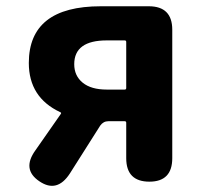

<svg xmlns="http://www.w3.org/2000/svg" viewBox="-20 -580 648 613"><path d="M106 -1Q49 -39 93 -100L174 -216Q177 -220 172 -222Q72 -269 72 -379Q72 -560 302 -560H455Q530 -560 530 -485V-75Q530 0 457 0Q383 0 383 -75V-188Q383 -193 378 -193H326Q310 -193 300 -179L203 -26Q162 37 106 -1ZM321 -294H378Q383 -294 383 -299V-446Q383 -451 378 -451H321Q217 -451 217 -375Q217 -338 244 -316Q271 -294 321 -294Z"/></svg>

Font: Resource Han Rounded JP
Style: Bold
Weight: 700
Designer: Cyano Hao (round all glyphs); Ryoko NISHIZUKA 西塚涼子 (kana, bopomofo & ideographs); Paul D. Hunt (Latin, Greek & Cyrillic)
Foundry: Cyano Hao
Version: 0.990